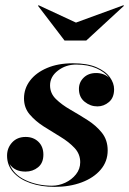

<svg xmlns="http://www.w3.org/2000/svg" viewBox="-20 -718 503 748"><path d="M276 -630 460.5 -697.5 463 -695.5 316 -560H231.5L128 -695.5L130.5 -697.5ZM399.5 -132Q399.5 -89 372.2 -57Q345 -25 298.2 -7.5Q251.5 10 193 10Q140 10 98 -4.8Q56 -19.5 31.8 -46.8Q7.5 -74 7.5 -111.5Q7.5 -141.5 27.2 -163Q47 -184.5 80 -184.5Q110 -184.5 129.5 -165.8Q149 -147 149 -115.5Q149 -83 128.2 -66.2Q107.5 -49.5 79.5 -49.5Q36.5 -49.5 17.5 -79Q32.5 -38 79.5 -16.2Q126.5 5.5 182.5 5.5Q209 5.5 234.2 -6.2Q259.5 -18 276 -38.8Q292.5 -59.5 292.5 -86Q292.5 -118 270.5 -141.5Q248.5 -165 215.8 -184.8Q183 -204.5 150.5 -225.2Q118 -246 95.8 -272Q73.5 -298 73.5 -334.5Q73.5 -373 97 -404Q120.5 -435 163.5 -453.2Q206.5 -471.5 264 -471.5Q320.5 -471.5 356 -456Q391.5 -440.5 408 -417.2Q424.5 -394 424.5 -370.5Q424.5 -337.5 404.5 -320.5Q384.5 -303.5 359.5 -303.5Q332 -303.5 309.8 -321.5Q287.5 -339.5 287.5 -371.5Q287.5 -397.5 306 -415.5Q324.5 -433.5 354.5 -433.5Q385.5 -433.5 405.5 -414.5Q389 -437 356 -451.8Q323 -466.5 276.5 -466.5Q236.5 -466.5 205.8 -443Q175 -419.5 175 -385.5Q175 -354.5 197.8 -332.2Q220.5 -310 254 -290.8Q287.5 -271.5 321 -250.2Q354.5 -229 377 -200.8Q399.5 -172.5 399.5 -132Z"/></svg>

Font: Bodoni* 48pt
Style: Bold Italic
Weight: 700
Italic angle: -13°
Version: Version 2.3